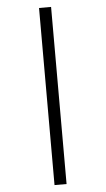

<svg xmlns="http://www.w3.org/2000/svg" viewBox="-64 -800 595 1080"><g transform="rotate(-5 233.0 -260.0)"><path d="M199 240V-760H267V240Z"/></g></svg>

Font: Noto Serif Khmer ExtraCondensed Black
Style: Regular
Weight: 900
Width: 2
Designer: Danh Hong and the Monotype Design Team
Foundry: Monotype Imaging Inc.
Version: Version 2.004